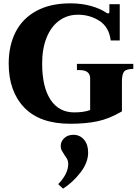

<svg xmlns="http://www.w3.org/2000/svg" viewBox="-20 -730 823 1148"><path d="M32 -350Q32 -458 73.5 -539Q115 -620 198 -665Q281 -710 400 -710Q469 -710 525 -694Q581 -678 617 -653Q620 -650 626 -650Q634 -650 634 -659V-705H696V-488H642Q632 -568 575 -605Q518 -642 446 -642Q383 -642 334.5 -607Q286 -572 259 -506Q232 -440 232 -350Q232 -210 282 -134Q332 -58 424 -58Q481 -58 519 -72V-261Q519 -311 455 -311H440V-348H777V-318Q736 -318 722.5 -302.5Q709 -287 709 -242V-64Q632 -19 561.5 -4.5Q491 10 400 10Q218 10 125 -87Q32 -184 32 -350ZM328 371Q388 309 388 250Q388 235 382.5 223.5Q377 212 365 196Q354 179 348.5 168.5Q343 158 343 143Q343 116 364 96Q385 76 419 76Q457 76 482 104.5Q507 133 507 182Q507 242 461.5 301Q416 360 357 398Z"/></svg>

Font: Taviraj ExtraBold
Style: Regular
Weight: 800
Designer: Katatrad Team
Foundry: CadsonDemak
Version: Version 1.001